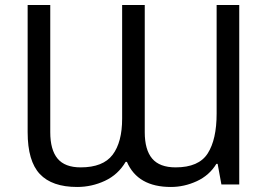

<svg xmlns="http://www.w3.org/2000/svg" viewBox="-20 -734 1070 764"><path d="M287 10Q187 10 138.5 -41.5Q90 -93 90 -208V-714H180V-208Q180 -138 209 -103Q238 -68 301 -68Q390 -68 428 -118Q466 -168 466 -262V-714H556V-208Q556 -138 585.5 -103Q615 -68 679 -68Q771 -68 806.5 -123.5Q842 -179 842 -282V-714H932V0H861L846 -82H841Q813 -36 763 -13Q713 10 660 10Q528 10 485 -90H480Q450 -39 397.5 -14.5Q345 10 287 10Z"/></svg>

Font: Noto IKEA Arabic
Style: Regular
Weight: 400
Designer: Monotype Design Team
Foundry: Monotype Imaging Inc.
Version: Version 1.200